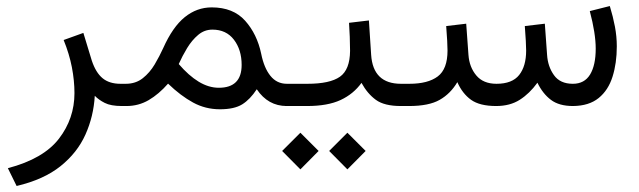

<svg xmlns="http://www.w3.org/2000/svg" viewBox="-20 -349 2105 632"><path d="M292 -33.7Q288.1 34.2 261.2 94Q234.4 153.8 179.2 198Q124 242.2 34.7 263.2L5.9 204.6Q123 173.8 174.1 107.4Q225.1 41 225.1 -42.5Q225.1 -83.5 216.6 -127.7Q208 -171.9 189.5 -217.3L254.4 -240.7L282.2 -149.4Q295.4 -109.9 317.6 -91.6Q339.8 -73.2 376.5 -73.2H395.5V0H381.3Q344.7 0 324.7 -10.3Q304.7 -20.5 292 -33.7Z M533.2 -73.7Q502.9 -39.1 469.5 -19.5Q436 0 396.5 0H376V-73.2H394Q426.8 -73.2 450 -91.6Q473.1 -109.9 489.3 -137.2Q505.4 -164.6 517.1 -190.4Q548.3 -260.3 588.1 -292.5Q627.9 -324.7 676.8 -324.7Q747.6 -324.7 786.9 -280.8Q826.2 -236.8 839.8 -171.9Q849.1 -125.5 870.1 -99.4Q891.1 -73.2 924.3 -73.2H938V0H923.8Q862.3 0 825.2 -55.2Q803.2 -21.5 777.1 -5.4Q751 10.7 704.1 10.7Q656.2 10.7 615.5 -11.5Q574.7 -33.7 533.2 -73.7ZM568.4 -138.2Q601.1 -100.1 634 -80.1Q667 -60.1 700.2 -60.1Q775.4 -60.1 775.4 -135.3Q775.4 -185.1 750 -218.3Q724.6 -251.5 679.2 -251.5Q652.8 -251.5 632.3 -234.1Q611.8 -216.8 595.9 -190.7Q580.1 -164.6 568.4 -138.2Z M1312.5 0H1299.3Q1245.1 0 1217.3 -20.3Q1189.5 -40.5 1169.9 -76.2Q1143.6 -39.6 1101.1 -19.8Q1058.6 0 991.2 0H918.5V-73.2H992.2Q1065.9 -73.2 1098.9 -96.4Q1131.8 -119.6 1132.3 -181.6Q1132.3 -204.1 1131.3 -228Q1130.4 -252 1128.9 -273.9L1194.3 -281.7L1201.7 -168.5Q1208 -73.2 1299.8 -73.2H1312.5ZM1063.5 147.9 1123.5 87.9 1183.6 147.9 1123.5 208.5ZM908.7 147.9 968.8 87.9 1028.8 147.9 968.8 208.5Z M1865.7 -73.2Q1903.8 -73.2 1922.4 -103.8Q1940.9 -134.3 1940.9 -189Q1940.9 -238.8 1921.4 -312.5L1987.3 -329.1Q1998 -293.9 2004.2 -261.2Q2010.3 -228.5 2010.3 -196.3Q2010.3 -141.1 1996.3 -96.7Q1982.4 -52.2 1950.7 -26.4Q1918.9 -0.5 1866.2 0Q1820.3 0 1793.5 -20.3Q1766.6 -40.5 1749 -76.7Q1723.1 -41 1690.9 -20.5Q1658.7 0 1613.3 0Q1559.1 0 1530.5 -20.5Q1502 -41 1485.4 -78.6Q1462.9 -40.5 1427.2 -20.3Q1391.6 0 1326.7 0H1293V-73.2H1327.6Q1388.7 -73.2 1420.9 -97.4Q1453.1 -121.6 1453.1 -182.6Q1453.1 -207 1448.7 -263.2L1514.6 -271L1522 -168.5Q1524.9 -127.9 1547.9 -100.6Q1570.8 -73.2 1614.3 -73.2Q1666 -73.2 1689 -102.3Q1711.9 -131.3 1711.9 -182.6Q1711.9 -205.6 1707.5 -263.2L1773.4 -271L1780.8 -168.5Q1783.2 -129.9 1803.5 -101.6Q1823.7 -73.2 1865.7 -73.2Z"/></svg>

Font: Vazir Light WOL
Style: Light-WOL
Weight: 300
Designer: Saber Rastikerdar
Foundry: Saber Rastikerdar
Version: Version 30.0.0